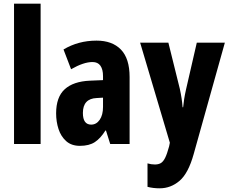

<svg xmlns="http://www.w3.org/2000/svg" viewBox="-20 -873 1241 1040"><path d="M200 -93H56V-853H200Z M503 -653Q588 -653 635 -604.5Q682 -556 682 -456V-93H577L554 -166H551Q525 -124 494 -103.5Q463 -83 413 -83Q367 -83 338.5 -108.5Q310 -134 297 -174Q284 -214 284 -259Q284 -347 330.5 -389.5Q377 -432 467 -436L538 -439V-461Q538 -497 524 -517Q510 -537 481 -537Q433 -537 365 -498L324 -605Q404 -653 503 -653ZM504 -342Q429 -339 429 -261Q429 -198 474 -198Q502 -198 520 -224Q538 -250 538 -294V-344Z M739 -642H892L954 -392Q966 -337 969 -292H972Q974 -313 977.5 -336Q981 -359 988 -390L1046 -642H1198L1029 -38Q1000 66 952.5 106.5Q905 147 845 147Q827 147 810.5 145Q794 143 779 139V12Q799 18 819 18Q838 18 851 10.5Q864 3 874.5 -18Q885 -39 896 -80L900 -100Z"/></svg>

Font: Noto Sans Kannada UI ExtraCondensed ExtraBold
Style: Regular
Weight: 800
Width: 2
Designer: Jelle Bosma - Monotype Design Team
Foundry: Monotype Imaging Inc.
Version: Version 2.005; ttfautohint (v1.8.4.7-5d5b)